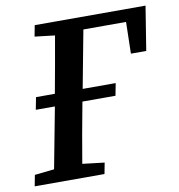

<svg xmlns="http://www.w3.org/2000/svg" viewBox="-76 -733 746 802"><g transform="rotate(-10 297.0 -331.5)"><path d="M115 -616 200 -606C186 -526 172 -446 157 -366H77L67 -314H148L99 -56L16 -47L7 0H303L312 -47L219 -58C233 -142 248 -226 264 -310L265 -314H405L415 -366H275L321 -610H502L499 -476H564L594 -663H124Z"/></g></svg>

Font: Source Serif Pro Semibold
Style: Italic
Weight: 600
Italic angle: -12°
Designer: Frank Grießhammer
Foundry: Adobe Systems Incorporated
Version: Version 3.001;hotconv 1.0.111;makeotfexe 2.5.65597